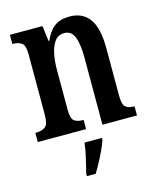

<svg xmlns="http://www.w3.org/2000/svg" viewBox="-115 -628 765 929"><g transform="rotate(-15 267.5 -163.0)"><path d="M17 0V-46H23Q50 -46 67 -58.5Q84 -71 84 -117V-423Q84 -466 67.5 -478Q51 -490 25 -490H21V-536H184L194 -459H198Q217 -504 246 -525.5Q275 -547 322 -547Q387 -547 421 -500.5Q455 -454 455 -352V-118Q455 -71 469 -58.5Q483 -46 510 -46H514V0H341V-339Q341 -403 327 -439.5Q313 -476 277 -476Q246 -476 229 -453Q212 -430 204.5 -393.5Q197 -357 197 -316V-113Q197 -69 212.5 -57.5Q228 -46 255 -46H259V0ZM204 208Q212 176 221.5 136Q231 96 235 61H322V71Q315 92 302.5 119Q290 146 275.5 173Q261 200 248 221H204Z"/></g></svg>

Font: Noto Serif Georgian ExtraCondensed SemiBold
Style: Regular
Weight: 600
Width: 2
Designer: Monotype Design Team, Akaki Razmadze
Foundry: Google LLC
Version: Version 2.003; ttfautohint (v1.8.4.7-5d5b)